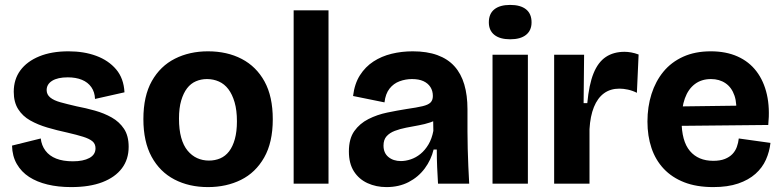

<svg xmlns="http://www.w3.org/2000/svg" viewBox="-20 -748 3185 782"><path d="M270 14Q217 14 173.5 3.5Q130 -7 98.5 -27.5Q67 -48 48.5 -80Q30 -112 29 -155L146 -184Q149 -156 165 -134.5Q181 -113 209 -102Q237 -91 277 -91Q319 -91 344 -104.5Q369 -118 369 -144Q369 -162 356.5 -172.5Q344 -183 318.5 -191Q293 -199 254 -208Q212 -217 173 -228.5Q134 -240 103 -257.5Q72 -275 54 -303.5Q36 -332 36 -374Q36 -425 63 -461.5Q90 -498 140 -518.5Q190 -539 259 -539Q322 -539 372 -520.5Q422 -502 453 -465.5Q484 -429 487 -372L367 -345Q366 -373 352 -393Q338 -413 313.5 -423Q289 -433 256 -433Q215 -433 192.5 -419Q170 -405 170 -381Q170 -363 184.5 -351Q199 -339 226 -331.5Q253 -324 292 -315Q329 -308 366.5 -297.5Q404 -287 435 -269.5Q466 -252 485 -223.5Q504 -195 504 -150Q504 -99 476.5 -62.5Q449 -26 397 -6Q345 14 270 14Z M827 14Q750 14 690.5 -17Q631 -48 597.5 -109.5Q564 -171 564 -263Q564 -357 598.5 -418Q633 -479 692.5 -509Q752 -539 827 -539Q905 -539 964.5 -508Q1024 -477 1057.5 -416Q1091 -355 1091 -262Q1091 -168 1056 -106.5Q1021 -45 961.5 -15.5Q902 14 827 14ZM831 -94Q856 -94 877 -103Q898 -112 913 -131.5Q928 -151 936.5 -181.5Q945 -212 945 -254Q945 -299 935.5 -331.5Q926 -364 910 -385Q894 -406 871.5 -416Q849 -426 823 -426Q799 -426 778 -417Q757 -408 742 -388.5Q727 -369 718 -338.5Q709 -308 709 -265Q709 -220 718 -187.5Q727 -155 744 -134.5Q761 -114 783 -104Q805 -94 831 -94Z M1176 0V-706H1318V0Z M1554 14Q1512 14 1477 -2Q1442 -18 1421.5 -50Q1401 -82 1401 -131Q1401 -183 1423 -214Q1445 -245 1480.5 -263Q1516 -281 1557 -289.5Q1598 -298 1636 -304Q1678 -310 1701 -315.5Q1724 -321 1733.5 -330.5Q1743 -340 1743 -357Q1743 -378 1733 -393.5Q1723 -409 1704.5 -417.5Q1686 -426 1658 -426Q1632 -426 1607.5 -417Q1583 -408 1566.5 -387Q1550 -366 1546 -331L1418 -357Q1424 -407 1446 -441.5Q1468 -476 1501 -497.5Q1534 -519 1575 -529Q1616 -539 1661 -539Q1719 -539 1761.5 -523.5Q1804 -508 1831 -478Q1858 -448 1871 -404Q1884 -360 1884 -303V-212Q1884 -177 1885 -141.5Q1886 -106 1887.5 -70.5Q1889 -35 1891 0H1764Q1762 -31 1760.5 -66.5Q1759 -102 1759 -139H1746Q1736 -97 1710 -62Q1684 -27 1644.5 -6.5Q1605 14 1554 14ZM1613 -92Q1632 -92 1653 -99Q1674 -106 1692.5 -121Q1711 -136 1725 -159.5Q1739 -183 1745 -215L1744 -271L1768 -270Q1755 -257 1732.5 -249.5Q1710 -242 1685 -237.5Q1660 -233 1634.5 -228Q1609 -223 1588 -215Q1567 -207 1554.5 -193Q1542 -179 1542 -155Q1542 -125 1562 -108.5Q1582 -92 1613 -92Z M1986 0V-525H2130V0ZM2058 -588Q2016 -588 1993.5 -606Q1971 -624 1971 -657Q1971 -692 1993.5 -710Q2016 -728 2058 -728Q2100 -728 2122.5 -710Q2145 -692 2145 -657Q2145 -624 2122.5 -606Q2100 -588 2058 -588Z M2237 0V-264V-525H2359L2357 -328H2372Q2379 -404 2397.5 -449.5Q2416 -495 2447.5 -516Q2479 -537 2524 -537Q2536 -537 2550.5 -534.5Q2565 -532 2581 -526L2574 -370Q2556 -379 2537.5 -383Q2519 -387 2503 -387Q2466 -387 2440 -368Q2414 -349 2399 -312Q2384 -275 2381 -222V0Z M2885 14Q2817 14 2767 -5.5Q2717 -25 2683.5 -60.5Q2650 -96 2633.5 -145Q2617 -194 2617 -253Q2617 -313 2633.5 -365Q2650 -417 2682 -456Q2714 -495 2762.5 -517Q2811 -539 2875 -539Q2937 -539 2984 -518Q3031 -497 3061 -457.5Q3091 -418 3103.5 -363Q3116 -308 3109 -239L2709 -235V-314L3014 -318L2977 -275Q2983 -325 2971.5 -358.5Q2960 -392 2935 -409Q2910 -426 2876 -426Q2837 -426 2810 -405.5Q2783 -385 2769.5 -347.5Q2756 -310 2756 -257Q2756 -173 2790 -133Q2824 -93 2885 -93Q2913 -93 2932 -100.5Q2951 -108 2963 -120.5Q2975 -133 2981 -149.5Q2987 -166 2989 -184L3118 -166Q3114 -130 3099.5 -97.5Q3085 -65 3057 -40Q3029 -15 2986.5 -0.5Q2944 14 2885 14Z"/></svg>

Font: Bricolage Grotesque 28pt
Style: Bold
Weight: 700
Designer: Mathieu Triay
Foundry: Atelier Triay
Version: Version 1.000;gftools[0.9.30]